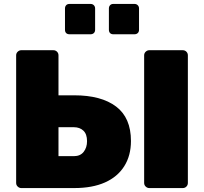

<svg xmlns="http://www.w3.org/2000/svg" viewBox="-20 -955 1036 975"><path d="M88 0Q78 0 70 -7.5Q62 -15 62 -26V-674Q62 -685 70 -692.5Q78 -700 88 -700H251Q262 -700 269.5 -692.5Q277 -685 277 -674V-471H357Q494 -471 569.5 -414Q645 -357 645 -239Q645 -165 611 -111Q577 -57 513 -28.5Q449 0 357 0ZM277 -162H355Q388 -162 405 -184Q422 -206 422 -238Q422 -274 403.5 -291.5Q385 -309 355 -309H277ZM738 0Q728 0 720 -7.5Q712 -15 712 -26V-674Q712 -685 720 -692.5Q728 -700 738 -700H908Q919 -700 926.5 -692.5Q934 -685 934 -674V-26Q934 -15 926.5 -7.5Q919 0 908 0ZM555 -781Q545 -781 539 -787Q533 -793 533 -804V-912Q533 -922 539 -928.5Q545 -935 555 -935H663Q673 -935 679.5 -928.5Q686 -922 686 -912V-804Q686 -793 679.5 -787Q673 -781 663 -781ZM333 -781Q322 -781 316 -787Q310 -793 310 -804V-912Q310 -922 316 -928.5Q322 -935 333 -935H440Q450 -935 456.5 -928.5Q463 -922 463 -912V-804Q463 -793 456.5 -787Q450 -781 440 -781Z"/></svg>

Font: Rubik Light ExtraBold
Style: Regular
Weight: 800
Version: Version 2.104